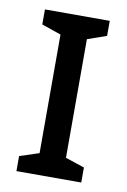

<svg xmlns="http://www.w3.org/2000/svg" viewBox="-63 -526 374 566"><g transform="rotate(10 123.5 -243.0)"><path d="M220 -1H26V-46L84 -65V-420L26 -440V-485H220V-440L163 -420V-65L220 -46Z"/></g></svg>

Font: Shorif Bongobondhu UNICODE
Style: Bold
Weight: 700
Designer: Shorif Uddin Shishir, Shorif art & Design, e-mail : shorifart@gmail.com, facebook : Shorif2001
Foundry: Lipighor Font Foundry
Version: Designed By Shorif Uddin Shishir | Build By Niladri